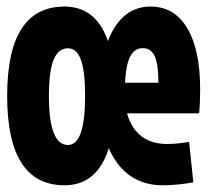

<svg xmlns="http://www.w3.org/2000/svg" viewBox="-20 -547 626 577"><path d="M173.8 9.8Q1.5 9.8 1.5 -258.8Q1.5 -527.3 173.8 -527.3Q326.2 -527.3 326.2 -258.8Q326.2 9.8 173.8 9.8ZM184.1 -111.3Q235.8 -111.3 235.8 -258.8Q235.8 -333 223.1 -367.4Q210.3 -401.9 184.1 -401.9Q155.2 -401.9 141.1 -367.4Q127 -333 127 -258.8Q127 -111.3 184.1 -111.3ZM469.7 9.8Q379.4 9.8 329.6 -60.8Q279.8 -131.3 279.8 -259.8Q279.8 -387.2 320.1 -457.3Q360.4 -527.3 432.6 -527.3Q503.9 -527.3 542.7 -462.4Q581.5 -397.5 581.5 -279.3Q581.5 -261.1 580.8 -241.9Q580 -222.6 578.5 -206.5H334V-298.3H456.1Q456.1 -353.5 445 -377.9Q433.9 -402.3 409.2 -402.3Q381 -402.3 368 -369.9Q355 -337.4 355 -264.6Q355 -193.4 388.2 -153.8Q421.3 -114.3 481.4 -114.3Q512.7 -114.3 548.3 -120.6L561 1Q540 4.9 516 7.3Q491.9 9.8 469.7 9.8Z"/></svg>

Font: Cascadia Code
Style: Regular
Weight: 400
Monospace: yes
Designer: Aaron Bell
Foundry: Saja Typeworks
Version: Version 2106.017